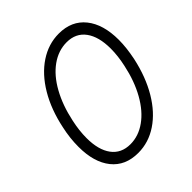

<svg xmlns="http://www.w3.org/2000/svg" viewBox="-194 -829 969 969"><g transform="rotate(-45 290.0 -345.0)"><path d="M46 -225Q46 -287 60 -350Q82 -456 129 -535Q176 -614 241 -657Q306 -700 380 -700Q471 -700 521.5 -637Q572 -574 572 -463Q572 -408 558 -340Q535 -234 488 -155Q441 -76 376.5 -33Q312 10 238 10Q146 10 96 -52.5Q46 -115 46 -225ZM499 -350Q512 -409 512 -461Q512 -546 477 -593.5Q442 -641 377 -641Q318 -641 266 -604Q214 -567 176 -498.5Q138 -430 119 -340Q106 -281 106 -228Q106 -143 141 -96Q176 -49 241 -49Q299 -49 351 -86Q403 -123 441.5 -191.5Q480 -260 499 -350Z"/></g></svg>

Font: Decalotype Light Italic
Style: Regular
Weight: 300
Italic angle: -12°
Designer: Alfredo Marco Pradil
Foundry: Alfredo Marco Pradil
Version: Version 1.0